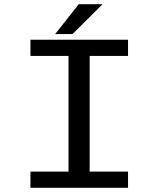

<svg xmlns="http://www.w3.org/2000/svg" viewBox="-20 -888 750 908"><path d="M585.5 -623.5H404V-76.5H585.5V0H124V-76.5H304V-623.5H124V-700H585.5ZM241 -727 352.5 -868H465L323 -727Z"/></svg>

Font: League Mono
Style: Regular
Weight: 400
Width: 6
Designer: Tyler Finck
Foundry: The League of Moveable Type / Tyler Finck
Version: Version 2.300;RELEASE